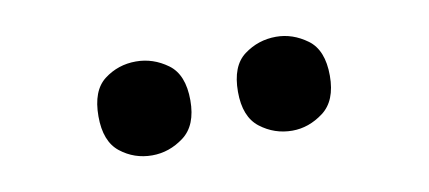

<svg xmlns="http://www.w3.org/2000/svg" viewBox="-31 -831 639 286"><g transform="rotate(-10 288.5 -688.0)"><path d="M394 -617Q367 -617 345.5 -633.5Q324 -650 324 -688Q324 -727 345.5 -743Q367 -759 394 -759Q419 -759 441 -743Q463 -727 463 -688Q463 -650 441 -633.5Q419 -617 394 -617ZM182 -617Q155 -617 134 -633.5Q113 -650 113 -688Q113 -727 134 -743Q155 -759 182 -759Q208 -759 230 -743Q252 -727 252 -688Q252 -650 230 -633.5Q208 -617 182 -617Z"/></g></svg>

Font: Noto Serif Hebrew ExtraBold
Style: Regular
Weight: 800
Version: Version 2.003